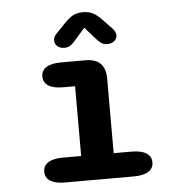

<svg xmlns="http://www.w3.org/2000/svg" viewBox="-50 -714 718 762"><g transform="rotate(-5 309.5 -333.5)"><path d="M179 0Q140 0 120 -12.8Q100 -25.5 100 -49.5Q100 -73.5 120 -86.2Q140 -99 179 -99H251.5V-377H204Q165.5 -377 145.5 -389.8Q125.5 -402.5 125.5 -426.5Q125.5 -450.5 145.5 -463.2Q165.5 -476 204 -476H301.5Q381 -476 381 -397V-99H452Q490.5 -99 510.8 -86.2Q531 -73.5 531 -49.5Q531 -25.5 510.8 -12.8Q490.5 0 452 0ZM420.5 -591Q432.5 -578 432.5 -565Q432.5 -551 421.8 -541.8Q411 -532.5 393.5 -532.5Q378.5 -532.5 368 -540.5Q357.5 -548.5 348 -560L308 -605L268.5 -560Q258.5 -547.5 248.2 -540Q238 -532.5 223 -532.5Q205.5 -532.5 195 -541.8Q184.5 -551 184.5 -565.5Q184.5 -579 196 -591L224.5 -620.5Q245 -643.5 263 -655.2Q281 -667 308 -667Q335.5 -667 353.5 -655.2Q371.5 -643.5 392 -620.5Z"/></g></svg>

Font: Sono Monospace SemiBold
Style: Regular
Weight: 600
Designer: Tyler Finck
Foundry: Tyler Finck
Version: Version 2.112